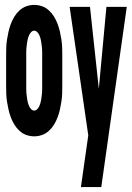

<svg xmlns="http://www.w3.org/2000/svg" viewBox="-20 -548 540 783"><path d="M120 8Q103 8 87.5 2.5Q72 -3 59.5 -14.5Q47 -26 38.5 -40Q30 -54 24 -70Q18 -86 14.5 -102Q11 -118 8.5 -134Q6 -150 5.5 -166.5Q5 -183 5 -200V-320Q5 -337 5.5 -353.5Q6 -370 8.5 -386Q11 -402 14.5 -418Q18 -434 24 -450Q30 -466 38.5 -480Q47 -494 59.5 -505.5Q72 -517 87.5 -522.5Q103 -528 120 -528Q136 -528 151.5 -522.5Q167 -517 179.5 -505.5Q192 -494 200.5 -480Q209 -466 215 -450Q221 -434 224.5 -418Q228 -402 230.5 -386Q233 -370 233.5 -353.5Q234 -337 234 -320V-200Q234 -183 233.5 -166.5Q233 -150 230.5 -134Q228 -118 224.5 -102Q221 -86 215 -70Q209 -54 200.5 -40Q192 -26 179.5 -14.5Q167 -3 151.5 2.5Q136 8 120 8ZM120 -97Q126 -97 131.5 -102.5Q137 -108 140 -114.5Q143 -121 145 -128Q147 -135 148 -142.5Q149 -150 150 -157Q151 -164 151.5 -171Q152 -178 152 -185.5Q152 -193 152 -200V-320Q152 -327 152 -334.5Q152 -342 151.5 -349Q151 -356 150 -363Q149 -370 148 -377.5Q147 -385 145 -392Q143 -399 140 -405.5Q137 -412 131.5 -417.5Q126 -423 120 -423Q113 -423 107.5 -417.5Q102 -412 99 -405.5Q96 -399 94 -392Q92 -385 91 -377.5Q90 -370 89 -363Q88 -356 87.5 -349Q87 -342 87 -334.5Q87 -327 87 -320V-200Q87 -193 87 -185.5Q87 -178 87.5 -171Q88 -164 89 -157Q90 -150 91 -142.5Q92 -135 94 -128Q96 -121 99 -114.5Q102 -108 107.5 -102.5Q113 -97 120 -97ZM393 215H310Q315 180 320 144.5Q325 109 330 74L340 4Q321 -127 302 -258Q283 -389 264 -520H347L383 -186L414 -520H497Z"/></svg>

Font: Iosevka Extrabold
Style: Regular
Weight: 800
Monospace: yes
Designer: Belleve Invis
Foundry: Belleve Invis
Version: Version 32.5.0; ttfautohint (v1.8.4)